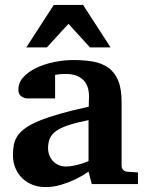

<svg xmlns="http://www.w3.org/2000/svg" viewBox="-20 -742 593 774"><path d="M350.1 0 336.9 -49.8Q311 -32.2 282.7 -18.6Q257.8 -6.8 227.1 2.7Q196.3 12.2 163.1 12.2Q135.7 12.2 112.1 3.2Q88.4 -5.9 70.6 -22.7Q52.7 -39.6 42.5 -63.5Q32.2 -87.4 32.2 -117.2Q32.2 -139.6 35.9 -158.7Q39.6 -177.7 50.5 -194.1Q61.5 -210.4 82 -225.3Q102.5 -240.2 136.5 -254.4Q170.4 -268.6 219.7 -282.7Q269 -296.9 337.9 -312V-324.2Q337.9 -331.5 338.4 -337.4Q338.4 -344.2 338.9 -351.1Q339.4 -365.2 335.9 -381.6Q332.5 -397.9 322.3 -411.9Q312 -425.8 293.5 -434.8Q274.9 -443.8 245.1 -443.8Q234.9 -443.8 226.8 -443.4Q218.8 -442.9 213.4 -441.9Q207 -440.9 202.1 -439.9V-345.2H99.1Q86.4 -344.2 76.7 -347.7Q68.4 -350.6 61.3 -357.9Q54.2 -365.2 54.2 -380.9Q54.2 -408.7 74 -430.7Q93.8 -452.6 125.7 -468Q157.7 -483.4 197.5 -491.7Q237.3 -500 276.9 -500Q319.8 -500 355.5 -493.7Q391.1 -487.3 416.7 -469Q442.4 -450.7 456.3 -417.5Q470.2 -384.3 470.2 -330.1V-73.2Q470.2 -64 476.6 -57.4Q482.9 -50.8 492.2 -49.8L536.1 -46.9V0ZM336.9 -257.8Q288.6 -248 257.1 -237.8Q225.6 -227.5 207 -214.4Q188.5 -201.2 181.2 -184.3Q173.8 -167.5 173.8 -145Q173.8 -129.4 179 -116Q184.1 -102.5 193.6 -92.5Q203.1 -82.5 216.3 -76.7Q229.5 -70.8 245.1 -70.8Q261.2 -70.8 277.6 -74.2Q293.9 -77.6 307.1 -81.5Q322.8 -86.4 336.9 -92.8ZM342.8 -550.8 255.9 -646 168.9 -550.8H85.9L196.8 -722.2H314.9L425.8 -550.8Z"/></svg>

Font: Charis SIL Phon
Style: Bold
Weight: 700
Foundry: SIL International
Version: Version 5.000